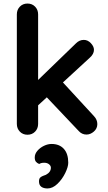

<svg xmlns="http://www.w3.org/2000/svg" viewBox="-20 -760 609 1083"><path d="M529 -60Q529 -35 509.5 -18Q490 -1 468 -1Q442 -1 424 -21L244 -211L195 -166V-61Q195 -35 178 -17.5Q161 0 135 0Q109 0 92 -17.5Q75 -35 75 -61V-679Q75 -705 92 -722.5Q109 -740 135 -740Q161 -740 178 -722.5Q195 -705 195 -679V-309L409 -516Q428 -535 453 -535Q475 -535 492.5 -516.5Q510 -498 510 -479Q510 -455 486 -434L335 -295L510 -105Q529 -85 529 -60ZM248 303Q226 303 213 293.5Q200 284 200 263Q200 247 208 240.5Q216 234 225.5 231Q235 228 239 226Q267 211 267 186Q267 175 256.5 166.5Q246 158 229 158Q212 158 201 165Q189 160 182.5 152Q176 144 176 128Q176 108 191 90.5Q206 73 228 62.5Q250 52 271 52Q315 52 340 79.5Q365 107 365 158Q365 181 348 216Q331 251 304 277Q277 303 248 303Z"/></svg>

Font: Quicksand
Style: Bold
Weight: 700
Version: Version 3.000